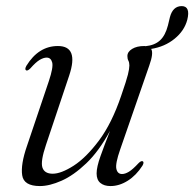

<svg xmlns="http://www.w3.org/2000/svg" viewBox="-20 -602 638 630"><path d="M448 -73Q454 -70 447.5 -58.5Q427 -26.5 399.2 -9Q371.5 8.5 342.5 8.5Q321.5 8.5 309.2 -1.8Q297 -12 297 -33Q297 -54 309.8 -89.8Q322.5 -125.5 341 -172.5Q304.5 -105.5 263 -66Q221.5 -26.5 182 -9Q142.5 8.5 111 8.5Q58 8.5 52.8 -27Q47.5 -62.5 68.5 -123L140.5 -336.5Q155.5 -381.5 151.2 -397.2Q147 -413 133 -413Q123 -413 110.2 -405.5Q97.5 -398 79.5 -377.5Q71 -369 66 -371Q60 -374 66.5 -386Q106.5 -451 170 -451Q239.5 -451 207 -354L131 -127Q112.5 -72.5 119.2 -52.2Q126 -32 153 -32Q180.5 -32 221.5 -58.2Q262.5 -84.5 304.8 -141Q347 -197.5 377.5 -287.5Q395 -338 399.8 -357.5Q404.5 -377 404.5 -387Q404.5 -397 401.2 -403Q398 -409 398 -418Q398 -432 413.5 -441.5Q429 -451 453.5 -451Q456 -451 458 -450.5Q487.5 -453.5 505 -469.5Q522.5 -485.5 531 -518.5L537.5 -545.5Q547 -582 576.5 -582Q605.5 -581.5 594.5 -537Q585 -501 552.8 -474.8Q520.5 -448.5 476 -441.5Q484.5 -428 470 -387.5L374.5 -112Q358 -65 361.8 -48Q365.5 -31 380.5 -31Q390.5 -31 403 -38.5Q415.5 -46 434.5 -66.5Q443 -75 448 -73Z"/></svg>

Font: Fraunces 72pt Light
Style: Italic
Weight: 300
Italic angle: -16°
Version: Version 1.000;[b76b70a41]